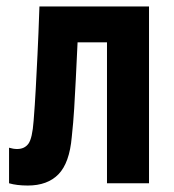

<svg xmlns="http://www.w3.org/2000/svg" viewBox="-20 -567 537 594"><path d="M66 7Q32 7 8 0V-110Q21 -106 33 -106Q56 -106 68 -122.5Q80 -139 84 -193Q88 -243 90.5 -290.5Q93 -338 96 -398Q99 -458 102 -547H441V0H311V-436H220Q217 -371 214.5 -322Q212 -273 209.5 -231Q207 -189 202 -143Q195 -63 161 -28Q127 7 66 7Z"/></svg>

Font: Noto Sans ExtraCondensed
Style: Bold
Weight: 700
Width: 2
Designer: Monotype Design Team
Foundry: Monotype Imaging Inc.
Version: Version 2.013; ttfautohint (v1.8.4.7-5d5b)